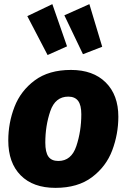

<svg xmlns="http://www.w3.org/2000/svg" viewBox="-20 -889 613 928"><path d="M20 -210Q20 -295 50 -372.5Q80 -450 148 -500.5Q216 -551 323 -551Q430 -551 491 -490.5Q552 -430 552 -325Q552 -241 522.5 -162.5Q493 -84 424.5 -32.5Q356 19 248 19Q140 19 80 -41.5Q20 -102 20 -210ZM373 -337Q373 -381 357.5 -401.5Q342 -422 310 -422Q247 -422 223 -351.5Q199 -281 199 -200Q199 -153 214 -132Q229 -111 262 -111Q325 -111 349 -183Q373 -255 373 -337ZM304 -665 210 -623 112 -811 233 -869ZM474 -663 381 -627 291 -815 412 -869Z"/></svg>

Font: Trujillo ExtraBold
Style: Italic
Weight: 800
Italic angle: -8°
Designer: Fira Sans original fonts by bBox Type GmbH, Carrois Corporate GbR, & Edenspiekermann AG / Changes by Cristiano Sobral
Foundry: Fira Sans original fonts by bBox Type GmbH, Carrois Corporate GbR, & Edenspiekermann AG / Changes by Cristiano Sobral
Version: Version 4.301;July 28, 2020;FontCreator 13.0.0.2655 64-bit